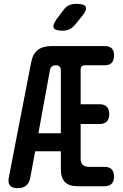

<svg xmlns="http://www.w3.org/2000/svg" viewBox="-20 -970 640 1000"><path d="M297 -88V-182H163L138 -46Q133 -18 117 -4Q101 10 72.5 10Q44 10 32 -4Q20 -18 26 -46L142 -644Q150 -688 176 -709Q202 -730 247 -730H525Q550 -730 562 -718Q574 -706 574 -681Q574 -656 562 -643Q550 -630 525 -630H422Q411 -630 405.5 -624.5Q400 -619 400 -608V-427H498Q524 -427 536.5 -414Q549 -401 549 -376Q549 -351 536.5 -337.5Q524 -324 498 -324H400V-145Q400 -122 411 -111.5Q422 -101 444 -101H524Q549 -101 561.5 -88.5Q574 -76 574 -51Q574 -26 561.5 -13Q549 0 524 0H386Q340 0 318.5 -21.5Q297 -43 297 -88ZM297 -276V-603Q297 -617 290.5 -623.5Q284 -630 271 -630Q258 -630 250 -623.5Q242 -617 240 -604L180 -276ZM306 -810Q267 -810 260 -825Q253 -840 276 -872L311 -918Q324 -936 340.5 -943Q357 -950 379 -950Q419 -950 426.5 -934.5Q434 -919 409 -888L370 -840Q357 -825 341.5 -817.5Q326 -810 306 -810Z"/></svg>

Font: Maple Mono NL SemiBold
Style: Regular
Weight: 600
Monospace: yes
Designer: subframe7536
Version: Version 7.000